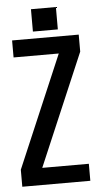

<svg xmlns="http://www.w3.org/2000/svg" viewBox="-54 -787 421 821"><g transform="rotate(-5 156.5 -376.5)"><path d="M305 -627V-554L100 -73H300V0H8V-73L213 -554H19V-627ZM218 -753V-657H111V-753Z"/></g></svg>

Font: Teko Regular
Style: Regular
Weight: 400
Designer: Manushi Parikh, Jonny Pinhorn
Foundry: Indian Type Foundry
Version: Version 1.105;PS 1.0;hotconv 1.0.78;makeotf.lib2.5.61930; tt